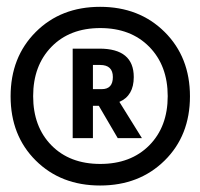

<svg xmlns="http://www.w3.org/2000/svg" viewBox="-20 -912 599 574"><path d="M86.9 -432.1Q11.7 -506.8 11.7 -624Q11.7 -741.2 86.9 -816.4Q162.1 -891.6 279.3 -891.6Q396.5 -891.6 472.2 -816.4Q547.9 -741.2 547.9 -624Q547.9 -506.8 472.2 -432.1Q396.5 -357.4 279.3 -357.4Q162.1 -357.4 86.9 -432.1ZM133.8 -772Q79.1 -715.8 79.1 -624.5Q79.1 -533.2 133.8 -477.5Q188.5 -421.9 279.8 -421.9Q371.1 -421.9 426.3 -477.5Q481.4 -533.2 481.4 -624.5Q481.4 -715.8 426.3 -772Q371.1 -828.1 279.8 -828.1Q188.5 -828.1 133.8 -772ZM197.3 -499V-766.6H277.3Q379.9 -766.6 379.9 -681.6Q379.9 -626 336.9 -607.4L404.3 -499H332L275.4 -595.7H257.8V-499ZM257.8 -645.5H284.2Q317.4 -645.5 317.4 -681.6Q317.4 -717.8 279.3 -717.8H257.8Z"/></svg>

Font: GenEi M Gothic v2 Bold
Style: Regular
Weight: 700
Version: Version 2.0